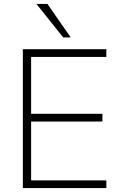

<svg xmlns="http://www.w3.org/2000/svg" viewBox="-20 -955 610 975"><path d="M96 0V-705H520V-666H138V-377H500V-338H138V-39H520V0ZM301 -765 165 -935H221L339 -765Z"/></svg>

Font: Nunito Sans ExtraLight
Style: Regular
Weight: 200
Designer: Vernon Adams
Foundry: Vernon Adams
Version: Version 3.006; ttfautohint (v1.8.3)